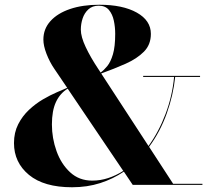

<svg xmlns="http://www.w3.org/2000/svg" viewBox="-20 -780 901 810"><path d="M584 -460H824V-455.5H719Q711 -378.5 683.5 -301.5Q656 -224.5 609 -160.5L710.5 -4.5H834V0H540L502.5 -56Q457 -25 402.5 -7.5Q348 10 284 10Q165.5 10 102.2 -42.2Q39 -94.5 39 -176.5Q39 -221 56.8 -255.8Q74.5 -290.5 102.2 -316.5Q130 -342.5 161.2 -360.8Q192.5 -379 220 -390.8Q247.5 -402.5 263.5 -409.5L209 -490Q189.5 -518.5 176.2 -552.8Q163 -587 163 -613Q163 -658 192.8 -691Q222.5 -724 275.5 -742Q328.5 -760 399 -760Q498 -760 557.2 -726.8Q616.5 -693.5 616.5 -637Q616.5 -591.5 587.2 -562Q558 -532.5 510.2 -511.2Q462.5 -490 407 -470L606.5 -164Q650 -224 678.5 -299.5Q707 -375 714.5 -455.5H584ZM394 -490 404.5 -474Q418.5 -484 432.8 -501.5Q447 -519 456.5 -551.2Q466 -583.5 466 -637.5Q466 -666 460.2 -693Q454.5 -720 439.5 -738Q424.5 -756 396.5 -756Q369.5 -756 352.8 -740.5Q336 -725 328.5 -702Q321 -679 321 -655Q321 -625 341.5 -581.5Q362 -538 394 -490ZM199 -255Q199 -197 218.5 -142.5Q238 -88 276 -53Q314 -18 369 -18Q403.5 -18 436.5 -28.8Q469.5 -39.5 500 -59L265.5 -406Q233 -386 216 -349.5Q199 -313 199 -255Z"/></svg>

Font: Bodoni* 36pt
Style: Bold
Weight: 700
Version: Version 2.3